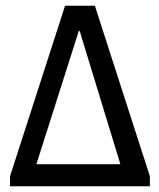

<svg xmlns="http://www.w3.org/2000/svg" viewBox="-20 -650 554 670"><path d="M503 0H15V-35L207 -630H311L503 -35ZM107 -77H400L258 -542H255Z"/></svg>

Font: Pragati Narrow
Style: Regular
Weight: 400
Designer: Hector Gatti, Marcela Romero, Pablo Cosgaya and Nicolas Silva
Foundry: Omnibus-Type
Version: Version 1.010; ttfautohint (v1.3)